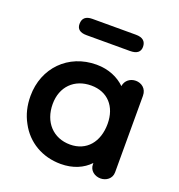

<svg xmlns="http://www.w3.org/2000/svg" viewBox="-125 -768 825 887"><g transform="rotate(20 288.0 -324.0)"><path d="M393 -584C426 -584 443 -597 443 -622C443 -650 426 -664 393 -664H179C147 -664 131 -650 131 -622C131 -597 147 -584 179 -584ZM270 16C330 16 378 -5 411 -40V-34C411 -2 438 16 466 16C493 16 520 -2 520 -34V-410C520 -446 493 -464 466 -464C439 -464 415 -447 411 -418C378 -450 330 -472 270 -472C132 -472 32 -370 32 -232C32 -185 42 -143 63 -105C103 -29 179 16 270 16ZM280 -83C197 -83 141 -143 141 -232C141 -317 197 -373 280 -373C361 -373 411 -317 411 -232C411 -143 361 -83 280 -83Z"/></g></svg>

Font: Dongle
Style: Regular
Weight: 400
Designer: Yanghee Ryu
Foundry: Yanghee Ryu
Version: Version 2.000